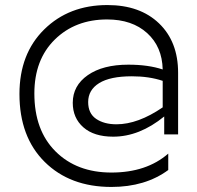

<svg xmlns="http://www.w3.org/2000/svg" viewBox="-20 -663 780 760"><path d="M441 -171Q526 -171 624 -238V-343Q570 -361 502 -361Q416 -361 372.5 -334Q329 -307 329 -259Q329 -214 360.5 -192.5Q392 -171 441 -171ZM646 -55V10Q555 77 421 77Q257 77 157 -22Q57 -121 57 -291Q57 -450 155 -546.5Q253 -643 405 -643Q534 -643 609.5 -570.5Q685 -498 685 -375V-131H630V-202Q532 -122 428 -122Q352 -122 310 -159Q268 -196 268 -256Q268 -324 327.5 -365.5Q387 -407 488 -407Q567 -407 624 -388Q622 -478 562.5 -532Q503 -586 404 -586Q278 -586 197 -506.5Q116 -427 116 -293Q116 -147 200 -63.5Q284 20 421 20Q560 20 646 -55Z"/></svg>

Font: Roundo
Style: Regular
Weight: 400
Designer: Namrata Goyal (Gurmukhi), Shiva Nallaperumal (Latin)
Foundry: Indian Type Foundry
Version: Version 1.000;PS 1.0;hotconv 1.0.88;makeotf.lib2.5.647800